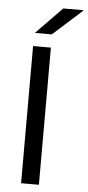

<svg xmlns="http://www.w3.org/2000/svg" viewBox="-57 -858 409 891"><g transform="rotate(5 147.5 -412.5)"><path d="M159.5 0H76.5V-639H159.5ZM201 -825H295V-823.5L158.5 -700.5H80.5V-701.5Z"/></g></svg>

Font: Anek Latin
Style: Regular
Weight: 400
Designer: Yesha Goshar
Foundry: Ek Type
Version: Version 1.003